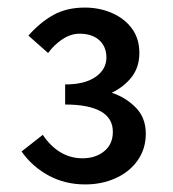

<svg xmlns="http://www.w3.org/2000/svg" viewBox="-20 -910 457 507"><path d="M205 -423Q151 -423 107.5 -447Q64 -471 37 -510L93 -554Q113 -524 139.5 -508Q166 -492 198 -492Q232 -492 255 -510.5Q278 -529 278 -562Q278 -598 246 -616Q214 -634 152 -634V-687Q204 -687 232.5 -707Q261 -727 261 -758Q261 -787 242 -804Q223 -821 190 -821Q167 -821 145 -806.5Q123 -792 107 -770L55 -816Q86 -851 121 -870.5Q156 -890 204 -890Q243 -890 276 -875.5Q309 -861 328.5 -834.5Q348 -808 348 -770Q348 -733 328 -707Q308 -681 275 -665Q312 -653 338.5 -626Q365 -599 365 -557Q365 -517 343.5 -486.5Q322 -456 285.5 -439.5Q249 -423 205 -423Z"/></svg>

Font: Noto Sans JP Thin Medium
Style: Regular
Weight: 500
Version: Version 2.004-H2;hotconv 1.0.118;makeotfexe 2.5.65603